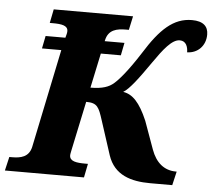

<svg xmlns="http://www.w3.org/2000/svg" viewBox="-75 -776 925 832"><g transform="rotate(5 387.0 -360.0)"><path d="M-24 0H320L332 -60H320C282 -60 252 -64 252 -90C252 -97 255 -107 256 -114L301 -327C350 -327 357 -309 375 -253L423 -105C451 -21 525 0 608 0H704L718 -60H715C663 -60 627 -91 607 -146L563 -268C530 -345 498 -378 457 -384C484 -400 521 -450 571 -522C612 -581 648 -628 682 -628C710 -628 718 -602 718 -579C764 -580 798 -614 798 -663C798 -698 777 -720 727 -720C647 -720 590 -666 524 -560C471 -477 435 -436 415 -419C395 -401 366 -390 314 -390L346 -541H433L444 -596H358L359 -600C369 -647 406 -654 446 -654H458L471 -714H126L114 -654H126C165 -654 193 -650 193 -625C193 -618 191 -610 187 -596H101L90 -541H174L85 -112C75 -67 39 -60 2 -60H-10Z"/></g></svg>

Font: Noto Serif SemiCondensed Black
Style: Italic
Weight: 900
Width: 4
Italic angle: -12°
Designer: Monotype Design Team
Foundry: Monotype Imaging Inc.
Version: Version 2.014